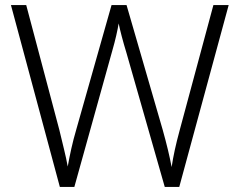

<svg xmlns="http://www.w3.org/2000/svg" viewBox="-20 -734 940 754"><path d="M878 -714 684 0H627L477 -525Q466 -561 458 -591.5Q450 -622 446 -642Q443 -623 436.5 -594.5Q430 -566 421 -535L272 0H215L23 -714H83L213 -224Q223 -182 231.5 -147.5Q240 -113 246 -80Q252 -114 260 -150Q268 -186 280 -227L418 -714H477L619 -224Q631 -181 639.5 -145.5Q648 -110 654 -78Q659 -111 666.5 -145.5Q674 -180 686 -224L818 -714Z"/></svg>

Font: Noto Sans Bengali UI Light
Style: Regular
Weight: 300
Designer: Jelle Bosma - Monotype Design Team
Foundry: Monotype Imaging Inc.
Version: Version 2.003; ttfautohint (v1.8.4.7-5d5b)